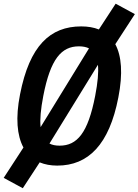

<svg xmlns="http://www.w3.org/2000/svg" viewBox="-45 -885 750 1040"><path d="M596 -357C621.5 -487 613.5 -582.5 579.5 -645.5L685.5 -808.5L581.5 -865L490.5 -725.5C463 -736.5 431 -742 395 -742C227 -742 115 -638 63.5 -373.5C38.5 -246.5 47 -150.5 82 -86L-25 78.5L78.5 134.5L170 -5.5C197.5 6 229.5 12 265 12C433 12 546.5 -101.5 596 -357ZM470.5 -365.5C431.5 -164 372.5 -96 278 -96C256.5 -96 238 -99.5 223 -107.5L485.5 -534C489.5 -493 484.5 -438 470.5 -365.5ZM175 -196.5C170.5 -237.5 175.5 -293 189.5 -365.5C228.5 -566.5 288 -634 382.5 -634C404 -634 422 -630.5 437 -623Z"/></svg>

Font: Monaspace Neon SemiBold
Style: Italic
Weight: 600
Italic angle: -11°
Designer: Riley Cran & the Lettermatic Team
Foundry: Lettermatic
Version: Version 1.200 (Monaspace Neon)